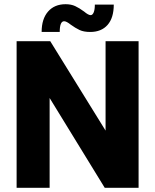

<svg xmlns="http://www.w3.org/2000/svg" viewBox="-20 -893 738 913"><path d="M59 -697H219L482 -272V-697H639V0H478L216 -427V0H59ZM316 -776Q296 -792 285 -792Q264 -792 264 -741H178Q178 -803 208.5 -838Q239 -873 292 -873Q318 -873 337.5 -864Q357 -855 380 -838Q400 -821 411 -821Q420 -821 425.5 -834Q431 -847 431 -871H521Q521 -808 491.5 -774.5Q462 -741 409 -741Q378 -741 358 -750.5Q338 -760 316 -776Z"/></svg>

Font: Hanken Grotesk Black
Style: Regular
Weight: 900
Designer: Alfredo Marco Pradil
Foundry: Hanken Design Co.
Version: Version 3.014